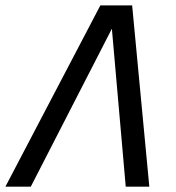

<svg xmlns="http://www.w3.org/2000/svg" viewBox="-49 -696 655 716"><path d="M325.2 -675.8H443.8L507.8 0H419.9L368.2 -588.9L65.9 0H-28.8Z"/></svg>

Font: Lorenzo Sans
Style: Italic
Weight: 400
Italic angle: -12°
Foundry: Intel Corporation
Version: Version 1.00; ttfautohint (v1.5)